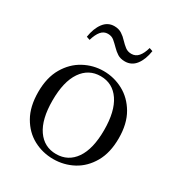

<svg xmlns="http://www.w3.org/2000/svg" viewBox="-183 -892 962 1031"><g transform="rotate(30 298.0 -376.5)"><path d="M297.5 14.6Q231.2 14.6 174.4 -15.9Q117.6 -46.5 83 -107.4Q48.4 -168.3 48.4 -257.8Q48.4 -347.6 84.1 -408.5Q119.7 -469.3 176.7 -500Q233.7 -530.6 297.5 -530.6Q362.2 -530.6 419.2 -500.1Q476.2 -469.5 511.9 -408.7Q547.5 -347.8 547.5 -257.8Q547.5 -168 512.4 -107.2Q477.3 -46.3 420.5 -15.8Q363.7 14.6 297.5 14.6ZM297.5 -16.4Q372 -16.4 414.7 -78.2Q457.4 -140.1 457.4 -256.6Q457.4 -373.4 414.7 -436.1Q372 -498.8 297.5 -498.8Q223.1 -498.8 180.3 -436.1Q137.5 -373.4 137.5 -256.6Q137.5 -140.1 180.3 -78.2Q223.1 -16.4 297.5 -16.4ZM126.2 -644.7Q134.6 -699.9 160.3 -734.1Q186 -768.2 226.7 -768.2Q253.5 -768.2 273 -755.8Q292.5 -743.3 306.9 -727.1Q324.1 -709 340 -696.8Q356 -684.5 378.6 -684.5Q404.6 -684.5 421.6 -704.4Q438.7 -724.3 448.7 -761L469.7 -753.8Q461.3 -698.2 435.7 -665Q410.1 -631.8 368.7 -631.8Q340.7 -631.8 322.2 -643.8Q303.7 -655.8 289 -671.2Q272.4 -687.9 256.5 -701.6Q240.5 -715.3 217.1 -715.3Q191.9 -715.3 175 -695.2Q158.1 -675 147.3 -637.5Z"/></g></svg>

Font: Noto Serif KR ExtraLight
Style: Regular
Weight: 200
Designer: Ryoko NISHIZUKA 西塚涼子 (kana & ideographs); Frank Grießhammer (Latin, Greek & Cyrillic); Wenlong ZHANG 张文龙 (bopomofo); San
Foundry: Adobe
Version: Version 2.002-H1;hotconv 1.1.0;makeotfexe 2.6.0